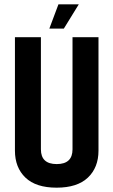

<svg xmlns="http://www.w3.org/2000/svg" viewBox="-20 -857 524 887"><path d="M315 -685H435V-161Q435 -83 386 -36.5Q337 10 241.5 10Q146 10 97.5 -36.5Q49 -83 49 -161V-685H169V-167Q169 -99 242 -99Q315 -99 315 -167ZM250 -837H344L275 -725H208Z"/></svg>

Font: Khand Semibold
Style: Regular
Weight: 600
Designer: Devanagari: Sanchit Sawaria, Jyotish Sonowal; Latin: Satya Rajpurohit
Foundry: Indian Type Foundry
Version: Version 1.100;PS 1.0;hotconv 1.0.78;makeotf.lib2.5.61930; tt